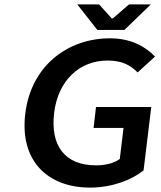

<svg xmlns="http://www.w3.org/2000/svg" viewBox="-20 -840 733 872"><path d="M95 -325C68 -108 198 12 389 12C488 12 577 -22 632 -66L667 -354H416L405 -259H541L524 -118C499 -99 458 -89 417 -89C273 -89 208 -179 226 -328C244 -475 341 -565 469 -565C536 -565 573 -543 605 -511L684 -583C644 -625 579 -666 480 -666C285 -666 121 -539 95 -325ZM566 -820 492 -756H488L430 -820H331L422 -704H545L665 -820Z"/></svg>

Font: Falling Sky
Style: ExtObl
Weight: 400
Designer: Paul D. Hunt
Foundry: Adobe Systems Incorporated
Version: Version 1.02